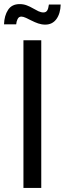

<svg xmlns="http://www.w3.org/2000/svg" viewBox="-51 -926 319 946"><path d="M152.3 -727.5V0H64.5V-727.5ZM171.9 -804.7Q154.3 -804.7 137.2 -810.5Q120.1 -816.4 104.5 -824.5Q88.9 -832.5 75.9 -838.4Q63 -844.2 54.2 -844.2Q41.5 -844.2 35.6 -832Q29.8 -819.8 28.8 -806.2H-31.2Q-29.8 -849.1 -11.2 -877.4Q7.3 -905.8 45.9 -905.8Q64.5 -905.8 80.6 -899.7Q96.7 -893.6 110.8 -885.3Q125 -877 137.9 -870.8Q150.9 -864.7 163.1 -864.7Q175.3 -864.7 181.4 -874Q187.5 -883.3 189.9 -903.8H248Q246.6 -858.9 226.8 -831.8Q207 -804.7 171.9 -804.7Z"/></svg>

Font: Inter Tight
Style: Regular
Weight: 400
Designer: Rasmus Andersson
Foundry: rsms
Version: Version 3.002